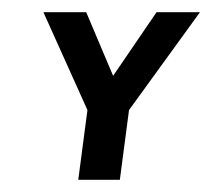

<svg xmlns="http://www.w3.org/2000/svg" viewBox="-20 -294 347 314"><path d="M236 -274 165 -170 121 -274H51L123 -114L108 0H176L191 -114L307 -274Z"/></svg>

Font: Hussar Tani
Style: DwaKurs
Weight: 700
Foundry: Cannot Into Space Fonts
Version: Version 0.92